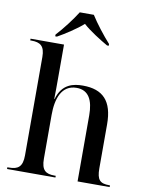

<svg xmlns="http://www.w3.org/2000/svg" viewBox="-101 -1030 847 1102"><g transform="rotate(10 322.0 -479.0)"><path d="M158 -808V-798H168C208 -820 278 -865 314 -898C349 -865 421 -820 460 -798H470V-808C432 -850 383 -913 355 -958H273C245 -913 197 -850 158 -808ZM18 0H300V-10H293C241 -10 216 -28 216 -95V-351C216 -444 243 -528 331 -528C402 -528 429 -472 429 -385V0H616V-10H612C558 -10 539 -28 539 -96V-352C539 -488 481 -547 364 -547C310 -547 243 -535 217 -443H215C216 -482 216 -520 216 -558V-760H21V-750H28C80 -750 106 -732 106 -668V-95C106 -28 80 -10 27 -10H18Z"/></g></svg>

Font: Noto Serif Display Medium
Style: Regular
Weight: 500
Designer: Monotype Design Team
Foundry: Monotype Imaging Inc.
Version: Version 2.009